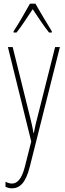

<svg xmlns="http://www.w3.org/2000/svg" viewBox="-20 -783 356 1045"><path d="M173 -763H143C119 -719 75 -644 54 -613V-606H70C97 -639 133 -696 158 -733C185 -693 219 -640 247 -606H262V-613C250 -632 199 -716 173 -763ZM23 -527 150 -13 116 122C97 198 70 216 45 216C34 216 20 212 10 206V234C22 239 32 242 45 242C87 242 120 213 142 125L306 -527H280L183 -142C177 -120 172 -99 164 -59H162C159 -73 161 -76 145 -140L49 -527Z"/></svg>

Font: Noto Sans Devanagari UI ExtraCondensed Thin
Style: Regular
Weight: 100
Width: 2
Designer: Jelle Bosma - Monotype Design Team
Foundry: Monotype Imaging Inc.
Version: Version 2.004